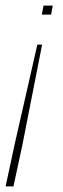

<svg xmlns="http://www.w3.org/2000/svg" viewBox="-51 -494 224 684"><path d="M98 -442 104 -474H137L131 -442ZM-31 170 1 21 82 -335H99L29 21L-3 170Z"/></svg>

Font: Kanit Thin
Style: Italic
Weight: 250
Italic angle: -12°
Designer: Katatrad Team
Foundry: CadsonDemak
Version: Version 2.000; ttfautohint (v1.8.3)